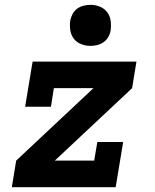

<svg xmlns="http://www.w3.org/2000/svg" viewBox="-20 -775 640 795"><path d="M29 0 47 -110 367 -410H203L191 -333H84L115 -520H545L527 -410L207 -110H370L383 -187H490L459 0ZM355 -585Q334 -585 315.5 -592.5Q297 -600 285.5 -615Q274 -630 271 -650Q268 -670 271 -691Q274 -705 281 -718Q288 -731 300 -739.5Q312 -748 326.5 -751.5Q341 -755 355 -755Q375 -755 393.5 -747.5Q412 -740 423.5 -725Q435 -710 438 -690Q441 -670 438 -649Q436 -635 428.5 -622Q421 -609 409 -600.5Q397 -592 382.5 -588.5Q368 -585 355 -585Z"/></svg>

Font: Iosevka Etoile XBdObl
Style: Regular
Weight: 800
Italic angle: -9°
Designer: Belleve Invis
Foundry: Belleve Invis
Version: Version 15.5.2; ttfautohint (v1.8.4)